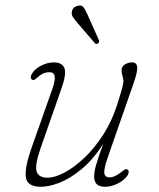

<svg xmlns="http://www.w3.org/2000/svg" viewBox="-20 -690 592 717"><path d="M455.5 -57Q460 -55 460.5 -48.8Q461 -42.5 457 -36Q444.5 -17 420 -4.8Q395.5 7.5 373.5 7.5Q350.5 7.5 341 -2.5Q331.5 -12.5 331.5 -31Q331.5 -47 338.2 -71.8Q345 -96.5 365.5 -152.5Q327 -93.5 284.8 -58.5Q242.5 -23.5 203 -8Q163.5 7.5 132.5 7.5Q81 7.5 76.5 -28.8Q72 -65 98 -138.5L174 -353.5Q187 -389.5 184.2 -405Q181.5 -420.5 164 -420.5Q154.5 -420.5 144.8 -417Q135 -413.5 123 -403.5Q116 -397.5 111 -393.5Q106 -389.5 100 -392.5Q95.5 -395 95.2 -401Q95 -407 98 -412.5Q108 -431.5 132.2 -444.2Q156.5 -457 180.5 -457Q212 -457 220.5 -435.8Q229 -414.5 209 -358L131.5 -136.5Q109.5 -73 116.8 -49.8Q124 -26.5 157 -26.5Q185 -26.5 221.2 -45.8Q257.5 -65 295.2 -100.8Q333 -136.5 365.5 -187Q398 -237.5 418 -300.5Q433 -348.5 437 -364Q441 -379.5 441 -387.5Q441 -394.5 437.5 -405.5Q434 -416.5 434 -428.5Q434 -441.5 446.2 -449.2Q458.5 -457 474 -457Q490 -457 492.2 -440.5Q494.5 -424 479 -379.5L383 -104Q367.5 -60 369.5 -43.8Q371.5 -27.5 390 -27.5Q398 -27.5 408 -31.8Q418 -36 431 -46Q438.5 -51.5 444 -55.8Q449.5 -60 455.5 -57ZM307.5 -634 348.5 -542Q350 -538.5 350 -534.5Q350 -530.5 346 -528Q339.5 -523.5 334.5 -528.5L267 -607Q259 -616.5 253 -625.2Q247 -634 248 -643.5Q250 -664.5 272.5 -669Q286 -671.5 292.8 -661.8Q299.5 -652 307.5 -634Z"/></svg>

Font: Fraunces 9pt S100 Thin
Style: Italic
Weight: 100
Italic angle: -16°
Version: Version 1.000; ttfautohint (v1.8.3)